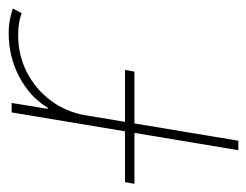

<svg xmlns="http://www.w3.org/2000/svg" viewBox="-116 -508 593 462"><g transform="rotate(-90 181.0 -276.5)"><path d="M51.1 0 142 -545.5H164.8L150.6 -458.8H153.4Q179 -501.4 227.5 -527Q275.9 -552.6 332.4 -552.6Q349.4 -552.6 364.9 -549.7Q380.3 -546.9 392 -542.6L380.7 -521.3Q359.4 -529.8 328.1 -529.8Q279.8 -529.8 238.8 -508.9Q197.8 -487.9 170.3 -451Q142.8 -414.1 134.9 -366.5L73.9 0ZM-29.8 -250 -25.6 -272.7H244.3L240.1 -250Z"/></g></svg>

Font: Inter UI Thin
Style: Italic
Weight: 100
Italic angle: -9.39999°
Designer: Rasmus Andersson
Foundry: rsms
Version: 3.2;8d6f07862